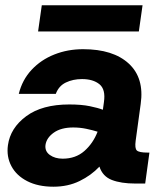

<svg xmlns="http://www.w3.org/2000/svg" viewBox="-20 -694 613 726"><path d="M182 12Q124 12 83 -9Q42 -30 23 -66Q4 -102 10 -145Q19 -210 79 -254.5Q139 -299 242 -299Q288 -299 319.5 -292.5Q351 -286 369 -279L373 -308Q380 -356 356 -375.5Q332 -395 290 -395Q256 -395 229 -382Q202 -369 191 -339H51Q64 -392 99.5 -430Q135 -468 185.5 -488Q236 -508 294 -508Q408 -508 467 -453.5Q526 -399 512 -301L493 -162Q489 -133 497.5 -125Q506 -117 538 -117H545L529 0H491Q438 0 403 -13.5Q368 -27 356 -64Q325 -31 281 -9.5Q237 12 182 12ZM152 -146Q149 -122 168.5 -108Q188 -94 217 -94Q266 -94 299 -123Q332 -152 349 -196Q330 -202 306 -207Q282 -212 257 -212Q211 -212 183.5 -192.5Q156 -173 152 -146ZM124 -575 138 -674H519L505 -575Z"/></svg>

Font: Host Grotesk Black
Style: Italic
Weight: 900
Italic angle: -8°
Designer: Doğukan Karapınar based on Poppins by Indian Type Foundry, Jonny Pinhorn
Foundry: Element Type
Version: Version 1.000; ttfautohint (v1.8.4.7-5d5b);gftools[0.9.33]